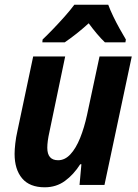

<svg xmlns="http://www.w3.org/2000/svg" viewBox="-20 -786 588 816"><path d="M170 10Q106 10 74 -28Q42 -66 42 -132Q42 -150 45 -176.5Q48 -203 54 -229L121 -546H257L190 -225Q181 -185 181 -158Q181 -105 227 -105Q256 -105 279.5 -130.5Q303 -156 320.5 -199.5Q338 -243 350 -298L403 -546H540L424 0H318L326 -88H321Q293 -44 256 -17Q219 10 170 10ZM161 -618Q182 -638 206.5 -663.5Q231 -689 255 -716Q279 -743 296 -766H440Q448 -744 461 -717Q474 -690 488.5 -664Q503 -638 515 -618L513 -606H426Q410 -621 391.5 -643Q373 -665 357 -687Q305 -640 255 -606H160Z"/></svg>

Font: Noto Sans SemiCondensed
Style: Bold Italic
Weight: 700
Width: 4
Italic angle: -12°
Designer: Monotype Design Team
Foundry: Monotype Imaging Inc.
Version: Version 2.013; ttfautohint (v1.8.4.7-5d5b)